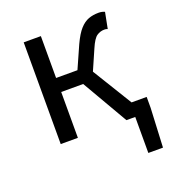

<svg xmlns="http://www.w3.org/2000/svg" viewBox="-124 -593 783 862"><g transform="rotate(-20 268.0 -162.0)"><path d="M438 172V0H412V-67H517V-15L508 172ZM82 0V-486H164V-286H266L314 -394Q334 -437 353.5 -458.5Q373 -480 394.5 -488Q416 -496 443 -496Q459 -496 472 -490L457 -413Q453 -415 449.5 -415.5Q446 -416 441 -416Q422 -416 405.5 -405Q389 -394 371 -352L329 -256L486 0H396L269 -219H164V0Z"/></g></svg>

Font: Source Sans 3
Style: Regular
Weight: 400
Designer: Paul D. Hunt
Foundry: Adobe
Version: Version 3.046;hotconv 1.0.118;makeotfexe 2.5.65603